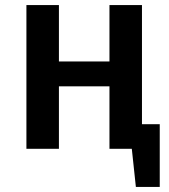

<svg xmlns="http://www.w3.org/2000/svg" viewBox="-20 -586 665 756"><path d="M539 -97H609V150H515L499 0H411V-246H212V0H84V-566H212V-344H411V-566H539Z"/></svg>

Font: Qnwhxotralxmqkhsjrfbfhwcoqn
Style: Regular
Weight: 500
Designer: Carrois Corporate & Edenspiekermann
Foundry: Carrois Corporate GbR & Edenspiekermann AG
Version: Version 2.001